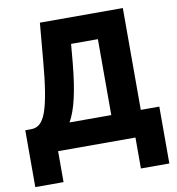

<svg xmlns="http://www.w3.org/2000/svg" viewBox="-94 -794 969 1051"><g transform="rotate(-10 390.5 -269.0)"><path d="M174 172V0H604V172H762V-144H659V-710H198L180 -506Q163 -301 133 -219Q118 -179 98 -161.5Q78 -144 50 -144H17V172ZM337 -464 346 -566H495V-144H263Q290 -191 308 -268.5Q326 -346 337 -464Z"/></g></svg>

Font: RT Raleway ExtraBold
Style: Regular
Weight: 400
Designer: Matt McInerney, Pablo Impallari, Rodrigo Fuenzalida — Edited by Milan Moffatt in April 2016
Foundry: Matt McInerney, Pablo Impallari, Rodrigo Fuenzalida — Edited by Milan Moffatt in April 2016
Version: Version 3.001